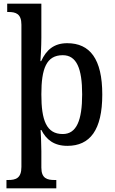

<svg xmlns="http://www.w3.org/2000/svg" viewBox="-20 -780 623 1040"><path d="M15 240H285V195H276C236 195 204 187 204 128V39C204 7 201 -69 200 -76H204C231 -23 273 10 345 10C467 10 534 -75 534 -268C534 -461 467 -546 344 -546C271 -546 230 -508 203 -449H199C200 -455 204 -532 204 -575V-760H19V-715H26C65 -715 96 -706 96 -646V124C96 186 65 195 24 195H15ZM320 -54C231 -54 204 -129 204 -269C204 -408 231 -481 320 -481C395 -481 425 -409 425 -269C425 -129 395 -54 320 -54Z"/></svg>

Font: Noto Serif Bengali SemiCondensed
Style: Regular
Weight: 400
Width: 4
Designer: Juan Bruce, Universal Thirst, Indian Type Foundry and the Monotype Design Team.
Foundry: Monotype Imaging Inc.
Version: Version 2.003